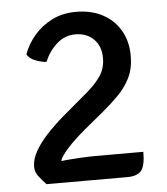

<svg xmlns="http://www.w3.org/2000/svg" viewBox="-49 -690 638 734"><g transform="rotate(-5 270.0 -323.0)"><path d="M66.5 -500.5Q80.5 -539.5 108.8 -572.5Q137 -605.5 177.5 -625.8Q218 -646 269 -646Q329 -646 372.5 -622.2Q416 -598.5 439.8 -556.8Q463.5 -515 463.5 -460.5Q463.5 -412 446 -376.5Q428.5 -341 400.2 -312.5Q372 -284 339 -256.5L262.5 -193.5Q234 -169.5 211.5 -147Q189 -124.5 175.8 -105.8Q162.5 -87 162.5 -74L160.5 0.5H100Q84.5 -16 71.5 -32.8Q58.5 -49.5 58.5 -70Q58.5 -99 76.2 -130Q94 -161 122.8 -191.8Q151.5 -222.5 184 -250.5L281.5 -333Q317 -363 337 -392.2Q357 -421.5 357 -461Q357 -507 329.8 -533.8Q302.5 -560.5 260 -560.5Q218.5 -560.5 187.8 -532.8Q157 -505 140.5 -465Q121.5 -466.5 99 -475Q76.5 -483.5 66.5 -500.5ZM479.5 -90.5Q479.5 -37.5 464 -18.5Q448.5 0.5 410.5 0.5H107L77 -67Q107 -76 148.2 -81Q189.5 -86 229.8 -88.2Q270 -90.5 296 -90.5Z"/></g></svg>

Font: Signika Light
Style: Regular
Weight: 400
Version: Version 2.003;gftools[0.9.32]